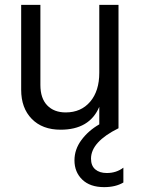

<svg xmlns="http://www.w3.org/2000/svg" viewBox="-20 -527 580 789"><path d="M487 223Q455 242 408 242Q350 242 318 211Q286 180 286 132Q286 87 314.5 48.5Q343 10 388 -16V-88Q348 6 229 6Q154 6 110.5 -38.5Q67 -83 67 -158V-507H146V-178Q146 -123 174 -94Q202 -65 250 -65Q313 -65 350.5 -109Q388 -153 388 -228V-507H467V0Q354 56 354 125Q354 154 371.5 169Q389 184 419 184Q458 184 487 162Z"/></svg>

Font: Hind Siliguri
Style: Regular
Weight: 400
Designer: Jyotish Sonowal
Foundry: Indian Type Foundry
Version: Version 1.000;PS 1.0;hotconv 1.0.86;makeotf.lib2.5.63406; tt